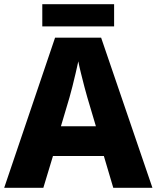

<svg xmlns="http://www.w3.org/2000/svg" viewBox="-20 -897 748 917"><path d="M521 0 476 -152H233L187 0H0L243 -717H463L708 0ZM397 -432Q392 -448 383.5 -481Q375 -514 366.5 -548Q358 -582 354 -604Q349 -581 341.5 -548.5Q334 -516 326 -484.5Q318 -453 312 -432L271 -294H438ZM525 -877V-771H182V-877Z"/></svg>

Font: Noto Sans Cherokee ExtraBold
Style: Regular
Weight: 800
Designer: Monotype Design Team
Foundry: Monotype Imaging Inc.
Version: Version 2.001; ttfautohint (v1.8.4.7-5d5b)